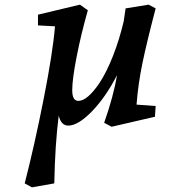

<svg xmlns="http://www.w3.org/2000/svg" viewBox="-20 -527 784 824"><path d="M216 -414 143 -418V-464L323 -507L357 -483Q328 -381 309 -284Q290 -187 290 -140Q290 -94 316 -94Q355 -94 407 -171Q438 -218 465.5 -288.5Q493 -359 511 -436L519 -491L618 -507L648 -491Q610 -346 591.5 -257Q573 -168 566 -78L648 -72L645 -26L459 17L427 0Q468 -117 482 -204Q433 -109 374 -48.5Q315 12 273 12Q242 12 232 -31Q216 96 213 260L117 277L86 260Q128 97 167.5 -103Q207 -303 216 -414Z"/></svg>

Font: Andada Pro
Style: Bold
Weight: 700
Designer: Carolina Giovagnoli
Foundry: Huerta Tipografica
Version: Version 3.005; ttfautohint (v1.8.4)